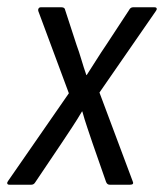

<svg xmlns="http://www.w3.org/2000/svg" viewBox="-37 -507 450 527"><path d="M-11 0Q-16 0 -17 -3Q-18 -6 -15 -10L152 -251L68 -477Q67 -481 69 -484Q71 -487 75 -487H132Q141 -487 142 -479L173 -384Q180 -365 186.5 -343Q193 -321 200 -301H201Q214 -321 227.5 -342.5Q241 -364 254 -383L317 -479Q321 -487 328 -487H387Q392 -487 393 -484Q394 -481 391 -477L236 -253L327 -10Q332 0 320 0H264Q257 0 254 -8L217 -114Q210 -135 202.5 -157Q195 -179 189 -201H188Q175 -179 160.5 -157Q146 -135 132 -114L60 -7Q56 0 49 0Z"/></svg>

Font: Sofia Sans Condensed
Style: Italic
Weight: 400
Italic angle: -9°
Designer: Botio Nikoltchev, Ani Petrova
Foundry: lettersoup
Version: Version 4.101